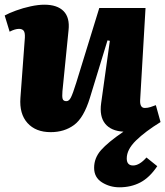

<svg xmlns="http://www.w3.org/2000/svg" viewBox="-22 -549 704 818"><path d="M-2 -483Q16 -493 46 -504Q76 -515 108.5 -522Q141 -529 167 -529Q222 -529 249 -501.5Q276 -474 270 -420L244 -160Q242 -137 245 -127.5Q248 -118 261 -118Q272 -118 280 -133.5Q288 -149 303 -197L401 -515H598L575 -121Q574 -89 595 -89Q607 -89 619.5 -93Q632 -97 642 -101L662 -29Q597 11 557.5 49.5Q518 88 518 126Q518 156 545 156Q572 156 602 122L648 159Q615 208 575.5 228.5Q536 249 487 249Q446 249 412.5 228Q379 207 379 166Q379 124 408.5 90.5Q438 57 504 12Q451 9 426 -22Q401 -53 409 -110L446 -375L436 -377L361 -132Q335 -47 293.5 -16.5Q252 14 194 14Q130 14 95 -25Q60 -64 65 -132L84 -389Q85 -411 78.5 -418.5Q72 -426 59 -426Q42 -426 19 -414Z"/></svg>

Font: Literata 12pt ExtraBold
Style: Italic
Weight: 800
Italic angle: -2°
Designer: Latin by Veronika Burian and Jose Scaglione. Greek by Irene Vlachou. Cyrillic by Vera Evstafieva
Foundry: TypeTogether
Version: Version 3.002